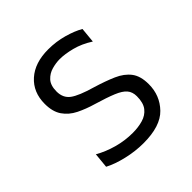

<svg xmlns="http://www.w3.org/2000/svg" viewBox="-145 -619 741 741"><g transform="rotate(-45 226.0 -248.0)"><path d="M227 10Q182.5 10 137 -0.8Q91.5 -11.5 60.5 -28L66.5 -90Q100.5 -70.5 141.8 -59Q183 -47.5 226 -47.5Q256 -47.5 281.2 -54.8Q306.5 -62 321.8 -81.2Q337 -100.5 337 -136.5Q337 -160 324.2 -175Q311.5 -190 281.8 -202.2Q252 -214.5 201.5 -229.5Q163.5 -240.5 132.2 -256Q101 -271.5 82.8 -297.8Q64.5 -324 64.5 -367Q64.5 -430.5 107 -468.5Q149.5 -506.5 222.5 -506.5Q266 -506.5 305.8 -495.2Q345.5 -484 372 -468.5L366 -406Q329.5 -429.5 292.5 -439Q255.5 -448.5 228 -448.5Q207 -448.5 184.5 -442.2Q162 -436 146.2 -418.8Q130.5 -401.5 130.5 -368.5Q130.5 -333.5 155.2 -315Q180 -296.5 244.5 -278Q292.5 -263.5 328 -248Q363.5 -232.5 383 -207Q402.5 -181.5 402.5 -137Q402.5 -75.5 361.2 -32.8Q320 10 227 10Z"/></g></svg>

Font: Commissioner Light
Style: Regular
Weight: 300
Designer: Kostas Bartsokas
Foundry: Kostas Bartsokas
Version: Version 1.000; ttfautohint (v1.8.3)